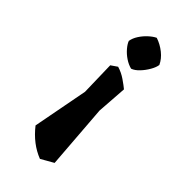

<svg xmlns="http://www.w3.org/2000/svg" viewBox="-234 -569 840 840"><g transform="rotate(45 186.0 -149.0)"><path d="M194 -517Q224 -507 249 -487Q274 -467 286 -441Q284 -425 272 -404Q260 -383 243.5 -365.5Q227 -348 210 -342Q190 -347 170.5 -360Q151 -373 136.5 -390Q122 -407 117 -421Q120 -440 132.5 -459.5Q145 -479 162 -494.5Q179 -510 194 -517ZM265 186 207 219Q140 193 90 129L139 -128L135 -288L164 -308Q191 -300 215 -283.5Q239 -267 252 -256L242 -115Z"/></g></svg>

Font: Langar
Style: Regular
Weight: 400
Designer: Alessia Mazzarella
Foundry: Typeland
Version: Version 1.001; ttfautohint (v1.8.3)